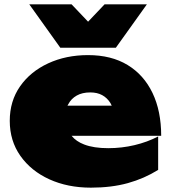

<svg xmlns="http://www.w3.org/2000/svg" viewBox="-20 -847 790 885"><path d="M514 -627H258L115 -827H310L386 -747L462 -827H657ZM399 18Q292 18 207.5 -20.5Q123 -59 74 -128.5Q25 -198 25 -290Q25 -381 72.5 -449Q120 -517 202 -555Q284 -593 386 -593Q493 -593 568 -547.5Q643 -502 683 -418.5Q723 -335 723 -221H310Q331 -195 368 -181Q412 -164 479 -164Q541 -164 600 -178Q659 -192 709 -218V-64Q645 -24 569.5 -3Q494 18 399 18ZM495 -360Q492 -366 489 -372Q474 -396 451 -408.5Q428 -421 396 -421Q359 -421 333.5 -406.5Q308 -392 295 -367Q293 -364 291 -360Z"/></svg>

Font: Bounded
Style: Regular
Weight: 900
Designer: Vlad Churkin
Version: Version 1.0